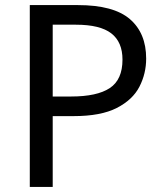

<svg xmlns="http://www.w3.org/2000/svg" viewBox="-20 -827 645 754"><path d="M286 -807Q426 -807 490 -752Q554 -697 554 -597Q554 -538 527.5 -486.5Q501 -435 438.5 -403Q376 -371 269 -371H187V-93H97V-807ZM278 -730H187V-448H259Q361 -448 411 -481Q461 -514 461 -593Q461 -662 417 -696Q373 -730 278 -730Z"/></svg>

Font: Noto Sans Telugu UI
Style: Regular
Weight: 400
Designer: Jelle Bosma - Monotype Design Team
Foundry: Monotype Imaging Inc.
Version: Version 2.005; ttfautohint (v1.8.4.7-5d5b)